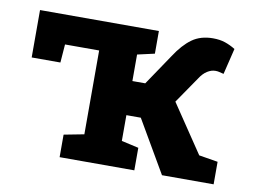

<svg xmlns="http://www.w3.org/2000/svg" viewBox="-64 -627 946 717"><g transform="rotate(10 409.5 -268.5)"><path d="M202.1 0V-85.4L278.3 -100.1V-418H148.9L143.6 -348.6H34.7V-528.3H485.4V-442.4L420.4 -427.7V-327.1H469.2L548.3 -444.3Q578.1 -490.2 610.4 -513.4Q642.6 -536.6 689.5 -536.6Q715.8 -536.6 735.8 -529.8Q755.9 -522.9 774.9 -511.2L751 -412.6Q737.3 -416 732.2 -417.2Q727.1 -418.5 719.2 -418.5Q704.1 -418.5 688.7 -408.9Q673.3 -399.4 660.2 -378.9L591.8 -279.3L714.4 -97.2L786.1 -85.4V0H590.3L475.1 -197.8H420.4V-100.1L485.4 -85.4V0Z"/></g></svg>

Font: Robotiche
Style: Bold
Weight: 700
Designer: Google
Version: Version 2.001